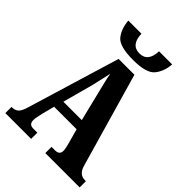

<svg xmlns="http://www.w3.org/2000/svg" viewBox="-260 -1039 1158 1158"><g transform="rotate(45 319.5 -459.5)"><path d="M5 0H225V-53H189Q154 -53 154 -90Q154 -104 158.5 -123Q163 -142 165 -154L186 -235H378L404 -140Q407 -130 410.5 -114.5Q414 -99 414 -87Q414 -53 377 -53H346V0H639V-53H631Q581 -53 565 -112L392 -714H257L79 -126Q66 -80 50 -66.5Q34 -53 12 -53H5ZM204 -296 257 -492Q264 -522 271 -553.5Q278 -585 285 -616Q290 -584 298 -552.5Q306 -521 314 -487L361 -296ZM323 -771Q436 -771 470 -813Q504 -855 509 -919H397Q394 -826 322 -826Q250 -826 247 -919H135Q140 -854 173 -812.5Q206 -771 323 -771Z"/></g></svg>

Font: Noto Serif ExtraCondensed Extra
Style: Regular
Weight: 800
Width: 3
Designer: Monotype Design Team
Foundry: Monotype Imaging Inc.
Version: Version 1.002